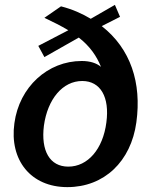

<svg xmlns="http://www.w3.org/2000/svg" viewBox="-20 -757 619 787"><path d="M539 -256C561 -417 516 -557 397 -650L472 -688L451 -737L352 -680C317 -701 277 -719 230 -731L162 -684C198 -667 230 -651 260 -633L137 -569L162 -523L303 -603C350 -566 376 -527 394 -483C376 -498 350 -507 315 -507C176 -507 59 -401 39 -252C18 -101 106 10 256 10C407 10 517 -95 539 -256ZM260 -74C184 -74 147 -139 160 -242C175 -351 237 -425 317 -425C392 -425 430 -359 416 -255C402 -146 340 -74 260 -74Z"/></svg>

Font: United Sans SemiBold
Style: Italic
Weight: 600
Italic angle: -8°
Designer: Pablo Impallari, Rodrigo Fuenzalida (Modified by Dan O. Williams)
Version: Version 1.000;PS 001.000;hotconv 1.0.88;makeotf.lib2.5.64775